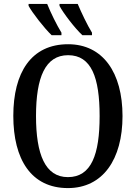

<svg xmlns="http://www.w3.org/2000/svg" viewBox="-20 -951 694 981"><path d="M401 -771H450V-784C426 -823 396 -886 377 -931H284V-921C302 -886 362 -807 401 -771ZM244 -771H294V-784C270 -823 239 -886 221 -931H126V-921C145 -886 206 -807 244 -771ZM327 10C506 10 606 -137 606 -358C606 -580 506 -725 328 -725C139 -725 48 -580 48 -359C48 -137 139 10 327 10ZM327 -46C211 -46 164 -162 164 -358C164 -555 211 -669 328 -669C447 -669 489 -555 489 -358C489 -162 447 -46 327 -46Z"/></svg>

Font: Noto Serif Condensed Medium
Style: Regular
Weight: 500
Width: 3
Designer: Monotype Design Team
Foundry: Monotype Imaging Inc.
Version: Version 2.015